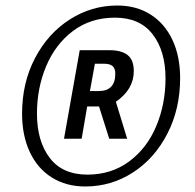

<svg xmlns="http://www.w3.org/2000/svg" viewBox="-20 -713 707 696"><path d="M60 -301Q60 -413 107 -502.5Q154 -592 233 -642.5Q312 -693 405 -693Q474 -693 525.5 -660.5Q577 -628 605 -568.5Q633 -509 633 -430Q633 -318 586.5 -228Q540 -138 461.5 -87.5Q383 -37 289 -37Q220 -37 168 -69.5Q116 -102 88 -162Q60 -222 60 -301ZM580 -429Q580 -528 533.5 -588.5Q487 -649 397 -649Q309 -649 245 -601Q181 -553 147.5 -473.5Q114 -394 114 -301Q114 -202 160 -141Q206 -80 297 -80Q384 -80 448.5 -128Q513 -176 546.5 -256Q580 -336 580 -429ZM269 -531H378Q420 -531 442.5 -513.5Q465 -496 465 -455Q465 -389 400 -344L441 -210H376L339 -327H296L276 -210H212ZM338 -383Q398 -383 398 -446Q398 -464 388.5 -473Q379 -482 357 -482H324L306 -383Z"/></svg>

Font: Cabin
Style: Italic
Weight: 400
Italic angle: -7°
Designer: Pablo Impallari
Foundry: Pablo Impallari. http://www.impallari.com Igino Marini. http://www.ikern.com
Version: Version 2.200